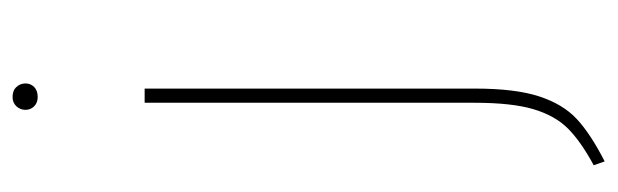

<svg xmlns="http://www.w3.org/2000/svg" viewBox="-350 -414 959 298"><g transform="rotate(-90 129.0 -264.5)"><path d="M141 -6Q141 56 129 93Q117 130 94 151.5Q71 173 28 195L22 178Q59 158 79 138Q99 118 109 84.5Q119 51 119 -7V-519H141ZM149 -704Q149 -696 143.5 -690.5Q138 -685 128 -685Q119 -685 113.5 -690.5Q108 -696 108 -704Q108 -712 113.5 -718Q119 -724 128 -724Q138 -724 143.5 -718Q149 -712 149 -704Z"/></g></svg>

Font: Fira Sans Thin
Style: Regular
Weight: 100
Designer: bBox Type GmbH & Carrois Corporate GbR & Edenspiekermann AG
Foundry: bBox Type GmbH & Carrois Corporate GbR & Edenspiekermann AG
Version: Version 4.301